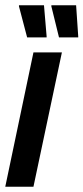

<svg xmlns="http://www.w3.org/2000/svg" viewBox="-30 -709 317 729"><path d="M-10 0 97 -510H205L97 0ZM73 -567 42 -685V-689H137L147 -571V-567ZM194 -567 165 -685V-689H259L267 -571V-567Z"/></svg>

Font: Saira ExtraCondensed
Style: Bold Italic
Weight: 700
Width: 2
Italic angle: -12°
Designer: Hector Gatti with collaboration of the Omnibus-Type team
Foundry: Omnibus-Type
Version: Version 1.101